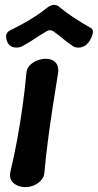

<svg xmlns="http://www.w3.org/2000/svg" viewBox="-20 -754 401 787"><path d="M84 13Q55 13 36 -3Q17 -19 22 -47Q38 -114 50.5 -182Q63 -250 72.5 -318.5Q82 -387 88 -453Q89 -472 101 -485Q113 -498 131 -505.5Q149 -513 168 -513Q195 -513 208.5 -497Q222 -481 218 -454Q207 -387 196.5 -318.5Q186 -250 177 -182Q168 -114 162 -47Q161 -29 149 -15.5Q137 -2 120 5.5Q103 13 84 13ZM351 -640Q365 -632 359.5 -613.5Q354 -595 343 -580L341 -579Q334 -568 321.5 -563Q309 -558 297 -559Q285 -560 277 -566Q255 -581 238 -595.5Q221 -610 201 -624Q186 -636 168 -624Q144 -610 122.5 -595.5Q101 -581 74 -566Q59 -557 40.5 -559.5Q22 -562 14 -575L13 -576Q5 -591 5 -606Q5 -621 22 -630Q45 -641 73.5 -656.5Q102 -672 129 -690Q156 -708 174 -723Q189 -734 202 -734Q215 -734 225 -724Q254 -700 287.5 -678.5Q321 -657 351 -640Z"/></svg>

Font: Winky Sans Medium
Style: Italic
Weight: 500
Italic angle: -8.97852°
Designer: Simon Atzbach
Foundry: typofactur
Version: Version 1.205